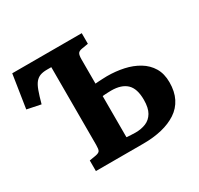

<svg xmlns="http://www.w3.org/2000/svg" viewBox="-149 -885 1105 1067"><g transform="rotate(-30 403.5 -351.5)"><path d="M178 0V-68L220 -75Q241 -79 246.5 -88.5Q252 -98 252 -125V-624H224Q198 -624 180.5 -617.5Q163 -611 150 -595.5Q137 -580 126 -550Q115 -520 102 -472L14 -490L47 -703H493V-635L452 -628Q432 -625 425.5 -614.5Q419 -604 419 -578V-422Q426 -423 438 -423.5Q450 -424 465 -425Q480 -426 494 -426Q550 -426 601 -415Q652 -404 692.5 -379.5Q733 -355 756 -316.5Q779 -278 779 -223Q779 -164 757.5 -121.5Q736 -79 696 -52.5Q656 -26 602 -13Q548 0 483 0ZM419 -78Q433 -77 447 -76Q461 -75 476 -75Q513 -75 542.5 -87Q572 -99 589.5 -128.5Q607 -158 607 -210Q607 -282 573.5 -313.5Q540 -345 475 -345Q467 -345 456 -344.5Q445 -344 435 -343.5Q425 -343 419 -342Z"/></g></svg>

Font: Literata 18pt
Style: Bold
Weight: 700
Designer: Latin by Veronika Burian and Jose Scaglione. Greek by Irene Vlachou. Cyrillic by Vera Evstafieva.
Foundry: TypeTogether
Version: Version 3.103;gftools[0.9.29]